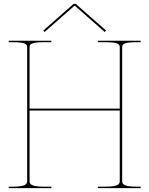

<svg xmlns="http://www.w3.org/2000/svg" viewBox="-20 -970 770 990"><path d="M210 -805 363.5 -940H366.5L520 -805L527 -812.5L370.5 -950H359.5L203 -812.5ZM25 -760V-752.5H45C113.5 -752.5 120 -741 120 -726.5V-36C120 -21.5 113.5 -7.5 45 -7.5H25V0H245V-7.5H207.5C139 -7.5 132.5 -21.5 132.5 -36V-400H597.5V-36C597.5 -21.5 591 -7.5 522.5 -7.5H485V0H705V-7.5H685C616.5 -7.5 610 -21.5 610 -36V-726.5C610 -741 616.5 -752.5 685 -752.5H705V-760H485V-752.5H522.5C591 -752.5 597.5 -741 597.5 -726.5V-410H132.5V-726.5C132.5 -741 139 -752.5 207.5 -752.5H245V-760Z"/></svg>

Font: Znikomit
Style: Regular
Weight: 100
Designer: gluk
Foundry: gluk
Version: Version 0.55